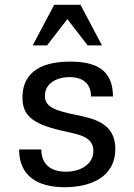

<svg xmlns="http://www.w3.org/2000/svg" viewBox="-20 -770 563 804"><path d="M60 -144C60 -34 136 14 251 14C363 14 463 -31 463 -146C463 -256 371 -274 293 -290L270 -295C194 -312 168 -331 168 -369C168 -420 216 -447 271 -447C326 -447 361 -421 361 -366H453C453 -479 380 -512 274 -512C130 -512 74 -450 74 -362C74 -288 114 -252 234 -224L264 -217C316 -206 371 -194 371 -138C371 -81 316 -51 256 -51C193 -51 153 -82 153 -144ZM117 -580H177L262 -690L347 -580H407L317 -750H207Z"/></svg>

Font: Perun
Style: Regular
Weight: 400
Foundry: Copyright (c) Stefan Peev, Context Ltd, 2016
Version: Version 1.089